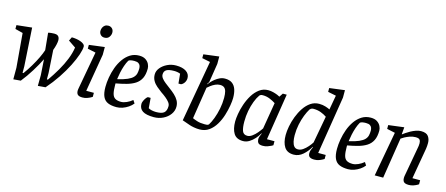

<svg xmlns="http://www.w3.org/2000/svg" viewBox="-48 -1250 4179 1799"><g transform="rotate(15 2041.5 -350.0)"><path d="M103 7V-105L75 -435L0 -454V-491L148 -507L171 -136V-74H180Q212 -118 240.5 -166Q269 -214 290 -258Q311 -302 321 -334L305 -499Q318 -503 336.5 -504.5Q355 -506 364 -506Q385 -506 395.5 -499.5Q406 -493 411 -481.5Q416 -470 416 -455Q416 -438 410 -411.5Q404 -385 393 -356L407 -136V-74H417Q459 -134 494.5 -195Q530 -256 553.5 -315.5Q577 -375 585 -430L513 -479L531 -515Q552 -515 574.5 -511.5Q597 -508 616.5 -501Q636 -494 648.5 -483.5Q661 -473 661 -459Q661 -431 644 -380Q627 -329 595 -265.5Q563 -202 517 -133Q471 -64 414 1L341 7L342 -97L332 -249Q304 -192 262 -124Q220 -56 174 1Z M771 4Q740 4 726.5 -8Q713 -20 713 -47Q713 -51 714 -58Q715 -65 716 -71L782 -434L703 -451V-488L853 -507V-432L791 -66H865V-27Q863 -25 849 -17.5Q835 -10 815 -3Q795 4 771 4ZM825 -591Q802 -591 788 -606.5Q774 -622 774 -643Q774 -659 780.5 -674Q787 -689 800.5 -699Q814 -709 834 -709Q856 -709 871 -694.5Q886 -680 886 -655Q886 -632 871 -611.5Q856 -591 825 -591Z M1103 9Q1053 9 1020 -5Q987 -19 971 -53.5Q955 -88 955 -148Q955 -191 963.5 -241Q972 -291 989.5 -339Q1007 -387 1035 -426.5Q1063 -466 1100.5 -489.5Q1138 -513 1187 -513Q1225 -513 1248.5 -497.5Q1272 -482 1283 -459.5Q1294 -437 1294 -416Q1294 -358 1275.5 -321Q1257 -284 1222.5 -262Q1188 -240 1141 -227Q1094 -214 1038 -204V-190Q1038 -136 1046 -105.5Q1054 -75 1075 -62.5Q1096 -50 1132 -50Q1156 -50 1185.5 -63Q1215 -76 1240 -97L1259 -68Q1242 -46 1216 -28.5Q1190 -11 1161 -1Q1132 9 1103 9ZM1042 -246Q1103 -260 1138 -275.5Q1173 -291 1190 -309Q1207 -327 1212 -348.5Q1217 -370 1217 -395Q1217 -408 1213 -421Q1209 -434 1196 -443.5Q1183 -453 1155 -453Q1134 -453 1118.5 -449.5Q1103 -446 1098 -439Q1084 -415 1072.5 -381.5Q1061 -348 1053.5 -312.5Q1046 -277 1042 -246Z M1465 9Q1391 9 1356.5 -13.5Q1322 -36 1322 -82Q1322 -95 1330 -112.5Q1338 -130 1349 -144Q1360 -158 1366 -158H1391L1399 -60Q1411 -52 1432 -47.5Q1453 -43 1474 -43Q1529 -43 1551 -62.5Q1573 -82 1573 -126Q1573 -145 1559 -163Q1545 -181 1522.5 -199.5Q1500 -218 1474 -235Q1450 -253 1425.5 -273.5Q1401 -294 1386 -320.5Q1371 -347 1371 -380Q1371 -415 1395.5 -445Q1420 -475 1459.5 -494Q1499 -513 1544 -513Q1607 -513 1642 -489.5Q1677 -466 1677 -426Q1677 -403 1665 -383.5Q1653 -364 1633 -355H1608L1599 -448Q1589 -453 1572.5 -456Q1556 -459 1540 -459Q1488 -459 1465 -445Q1442 -431 1442 -399Q1442 -381 1455.5 -363Q1469 -345 1491.5 -327.5Q1514 -310 1538 -292Q1567 -271 1591.5 -248.5Q1616 -226 1631 -199.5Q1646 -173 1646 -140Q1646 -100 1621.5 -66Q1597 -32 1555.5 -11.5Q1514 9 1465 9Z M1909 9Q1881 9 1854 4Q1827 -1 1813 -6L1736 -33L1841 -627L1762 -643V-680L1912 -699V-627L1884 -450Q1884 -444 1878.5 -436Q1873 -428 1868 -421L1870 -418Q1877 -428 1891.5 -444Q1906 -460 1925.5 -475.5Q1945 -491 1968.5 -502Q1992 -513 2018 -513Q2062 -513 2088 -494Q2114 -475 2126 -440.5Q2138 -406 2138 -357Q2138 -328 2130.5 -282.5Q2123 -237 2107.5 -186.5Q2092 -136 2065.5 -91.5Q2039 -47 2000.5 -19Q1962 9 1909 9ZM1942 -50Q1965 -50 1972 -52.5Q1979 -55 1983 -59Q2001 -87 2018 -132Q2035 -177 2045.5 -230Q2056 -283 2056 -336Q2056 -374 2049.5 -398Q2043 -422 2028.5 -433Q2014 -444 1989 -444Q1966 -444 1943 -433.5Q1920 -423 1901.5 -409Q1883 -395 1872 -385L1824 -77Q1838 -70 1868.5 -60Q1899 -50 1942 -50Z M2331 9Q2267 9 2240 -34Q2213 -77 2213 -150Q2213 -179 2220.5 -224.5Q2228 -270 2245 -320Q2262 -370 2288.5 -413.5Q2315 -457 2352.5 -485Q2390 -513 2438 -513Q2463 -513 2487.5 -506.5Q2512 -500 2530 -492.5Q2548 -485 2553 -481L2577 -517H2615L2544 -66H2617V-27Q2615 -25 2600.5 -17.5Q2586 -10 2565.5 -3Q2545 4 2521 4Q2486 4 2475.5 -11Q2465 -26 2465 -46Q2465 -58 2469.5 -71.5Q2474 -85 2483 -104L2480 -106Q2465 -78 2441.5 -51.5Q2418 -25 2390 -8Q2362 9 2331 9ZM2357 -49Q2380 -49 2404 -66.5Q2428 -84 2448.5 -108.5Q2469 -133 2483 -154L2526 -411Q2502 -427 2469.5 -440.5Q2437 -454 2401 -454Q2387 -454 2380 -450.5Q2373 -447 2368 -441Q2348 -413 2331.5 -369.5Q2315 -326 2305.5 -275.5Q2296 -225 2296 -171Q2296 -112 2308 -80.5Q2320 -49 2357 -49Z M2822 9Q2759 9 2731 -34Q2703 -77 2703 -150Q2703 -187 2712 -235Q2721 -283 2739.5 -331.5Q2758 -380 2785.5 -421.5Q2813 -463 2849.5 -488Q2886 -513 2932 -513Q2966 -513 2994 -504Q3022 -495 3037 -487L3062 -627L2983 -643V-680L3131 -699V-627L3041 -66H3114V-27Q3111 -25 3097.5 -17.5Q3084 -10 3064 -3Q3044 4 3020 4Q2991 4 2976 -6.5Q2961 -17 2961 -42Q2961 -58 2965.5 -71Q2970 -84 2980 -106L2977 -108Q2951 -61 2911 -26Q2871 9 2822 9ZM2848 -49Q2873 -49 2896.5 -65.5Q2920 -82 2940.5 -105.5Q2961 -129 2974 -150L3022 -412Q2996 -430 2963.5 -442Q2931 -454 2892 -454Q2877 -454 2868.5 -448Q2860 -442 2857 -438Q2839 -409 2822.5 -367Q2806 -325 2795.5 -274.5Q2785 -224 2785 -170Q2785 -136 2791 -108.5Q2797 -81 2810.5 -65Q2824 -49 2848 -49Z M3349 9Q3299 9 3266 -5Q3233 -19 3217 -53.5Q3201 -88 3201 -148Q3201 -191 3209.5 -241Q3218 -291 3235.5 -339Q3253 -387 3281 -426.5Q3309 -466 3346.5 -489.5Q3384 -513 3433 -513Q3471 -513 3494.5 -497.5Q3518 -482 3529 -459.5Q3540 -437 3540 -416Q3540 -358 3521.5 -321Q3503 -284 3468.5 -262Q3434 -240 3387 -227Q3340 -214 3284 -204V-190Q3284 -136 3292 -105.5Q3300 -75 3321 -62.5Q3342 -50 3378 -50Q3402 -50 3431.5 -63Q3461 -76 3486 -97L3505 -68Q3488 -46 3462 -28.5Q3436 -11 3407 -1Q3378 9 3349 9ZM3288 -246Q3349 -260 3384 -275.5Q3419 -291 3436 -309Q3453 -327 3458 -348.5Q3463 -370 3463 -395Q3463 -408 3459 -421Q3455 -434 3442 -443.5Q3429 -453 3401 -453Q3380 -453 3364.5 -449.5Q3349 -446 3344 -439Q3330 -415 3318.5 -381.5Q3307 -348 3299.5 -312.5Q3292 -277 3288 -246Z M3937 4Q3916 4 3902.5 -1Q3889 -6 3883 -17.5Q3877 -29 3877 -47Q3877 -52 3877.5 -58Q3878 -64 3879 -69L3930 -353Q3932 -361 3933.5 -373.5Q3935 -386 3935 -399Q3935 -420 3925.5 -432.5Q3916 -445 3885 -445Q3857 -445 3829 -435Q3801 -425 3780.5 -413.5Q3760 -402 3751 -395L3689 0H3607L3686 -434L3607 -451V-488L3758 -507L3752 -438H3755Q3764 -445 3782 -457.5Q3800 -470 3823 -482.5Q3846 -495 3871.5 -504Q3897 -513 3920 -513Q3972 -513 3991.5 -486Q4011 -459 4011 -422Q4011 -408 4010 -393.5Q4009 -379 4007 -366.5Q4005 -354 4003 -343L3955 -66H4030V-27Q4028 -25 4014.5 -17.5Q4001 -10 3980.5 -3Q3960 4 3937 4Z"/></g></svg>

Font: Faustina
Style: Italic
Weight: 400
Italic angle: -8°
Designer: Alfonso Garcia
Foundry: http://www.omnibus-type.com
Version: Version 1.200